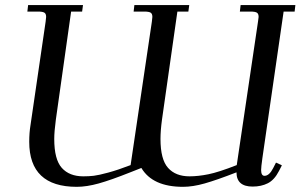

<svg xmlns="http://www.w3.org/2000/svg" viewBox="-20 -722 1174 750"><path d="M86.9 -676.8 89.8 -702.1H304.2L300.8 -676.8H257.8L198.2 -254.9Q191.9 -208 191.9 -179.2Q191.9 -99.1 221.4 -66.2Q251 -33.2 305.2 -33.2Q327.6 -33.2 346.4 -35.4Q365.2 -37.6 403.1 -47.9Q440.9 -58.1 490.2 -77.1L573.2 -637.2Q575.2 -650.9 575.2 -655.8Q575.2 -668.5 568.4 -672.6Q561.5 -676.8 543 -676.8H502L504.9 -702.1H719.2L715.8 -676.8H672.9L612.8 -254.9Q606.9 -211.9 606.9 -179.2Q606.9 -99.1 636.5 -66.2Q666 -33.2 720.2 -33.2Q754.4 -33.2 794.2 -41.3Q834 -49.3 904.8 -77.1L987.8 -637.2Q990.2 -654.3 990.2 -655.8Q990.2 -668.5 983.4 -672.6Q976.6 -676.8 958 -676.8H917L919.9 -702.1H1133.8L1130.9 -676.8H1087.9L1004.9 -104Q1000 -68.8 1000 -58.1Q1000 -35.2 1013.2 -35.2Q1031.7 -35.2 1046.9 -64.9L1058.1 -86.9L1081.1 -76.2L1069.8 -54.2Q1051.8 -19 1026.1 -6.1Q1000.5 6.8 966.8 6.8Q903.8 6.8 903.8 -48.8Q826.2 -18.6 779.5 -5.4Q732.9 7.8 694.8 7.8Q576.2 7.8 532.2 -65.9L488.8 -48.8Q413.1 -18.6 365.7 -5.4Q318.4 7.8 279.8 7.8Q94.2 7.8 94.2 -168Q94.2 -203.1 99.1 -232.9L158.2 -637.2Q160.2 -650.9 160.2 -655.8Q160.2 -668.5 153.3 -672.6Q146.5 -676.8 127.9 -676.8Z"/></svg>

Font: Dihjauti S
Style: Bold Italic
Weight: 700
Italic angle: -9°
Designer: T. Christopher White
Version: Version 3.0.0